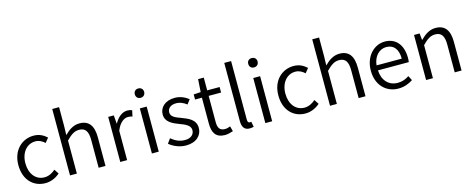

<svg xmlns="http://www.w3.org/2000/svg" viewBox="-38 -1503 5452 2222"><g transform="rotate(-15 2688.5 -391.5)"><path d="M304 13C369 13 431 -14 478 -56L442 -111C408 -80 362 -55 311 -55C207 -55 137 -141 137 -269C137 -398 212 -485 313 -485C358 -485 393 -465 425 -436L468 -489C430 -524 381 -554 310 -554C173 -554 53 -450 53 -269C53 -91 162 13 304 13Z M600 0H682V-396C738 -453 779 -483 836 -483C911 -483 943 -437 943 -333V0H1025V-343C1025 -481 973 -554 860 -554C786 -554 730 -513 679 -462L682 -575V-796H600Z M1202 0H1284V-352C1321 -446 1377 -480 1422 -480C1444 -480 1456 -477 1474 -471L1490 -542C1472 -551 1456 -554 1433 -554C1372 -554 1317 -509 1280 -441H1277L1269 -540H1202Z M1581 0H1663V-540H1581ZM1623 -656C1655 -656 1679 -678 1679 -713C1679 -746 1655 -768 1623 -768C1589 -768 1567 -746 1567 -713C1567 -678 1589 -656 1623 -656Z M1989 13C2114 13 2182 -59 2182 -145C2182 -248 2095 -279 2015 -310C1953 -333 1897 -353 1897 -407C1897 -451 1930 -489 2002 -489C2052 -489 2090 -468 2126 -441L2166 -494C2125 -527 2066 -554 2002 -554C1885 -554 1818 -487 1818 -403C1818 -311 1902 -276 1978 -247C2038 -225 2104 -199 2104 -141C2104 -91 2067 -51 1992 -51C1924 -51 1876 -78 1829 -116L1789 -61C1839 -19 1912 13 1989 13Z M2456 13C2486 13 2522 3 2553 -7L2536 -69C2518 -61 2493 -54 2473 -54C2408 -54 2388 -94 2388 -160V-474H2537V-540H2388V-693H2320L2310 -540L2225 -535V-474H2307V-163C2307 -57 2343 13 2456 13Z M2750 13C2773 13 2786 10 2799 6L2787 -57C2776 -55 2772 -55 2768 -55C2754 -55 2743 -66 2743 -93V-796H2661V-99C2661 -27 2688 13 2750 13Z M2940 0H3022V-540H2940ZM2982 -656C3014 -656 3038 -678 3038 -713C3038 -746 3014 -768 2982 -768C2948 -768 2926 -746 2926 -713C2926 -678 2948 -656 2982 -656Z M3419 13C3484 13 3546 -14 3593 -56L3557 -111C3523 -80 3477 -55 3426 -55C3322 -55 3252 -141 3252 -269C3252 -398 3327 -485 3428 -485C3473 -485 3508 -465 3540 -436L3583 -489C3545 -524 3496 -554 3425 -554C3288 -554 3168 -450 3168 -269C3168 -91 3277 13 3419 13Z M3715 0H3797V-396C3853 -453 3894 -483 3951 -483C4026 -483 4058 -437 4058 -333V0H4140V-343C4140 -481 4088 -554 3975 -554C3901 -554 3845 -513 3794 -462L3797 -575V-796H3715Z M4533 13C4607 13 4662 -12 4708 -41L4679 -97C4638 -69 4596 -53 4542 -53C4434 -53 4362 -132 4357 -252H4726C4729 -266 4730 -283 4730 -301C4730 -457 4652 -554 4517 -554C4393 -554 4276 -445 4276 -269C4276 -92 4390 13 4533 13ZM4356 -312C4367 -423 4438 -488 4518 -488C4606 -488 4658 -427 4658 -312Z M4866 0H4948V-396C5004 -453 5045 -483 5102 -483C5177 -483 5209 -437 5209 -333V0H5291V-343C5291 -481 5239 -554 5126 -554C5052 -554 4996 -513 4944 -461H4941L4933 -540H4866Z"/></g></svg>

Font: Noto Sans CJK HK DemiLight
Style: Regular
Weight: 350
Designer: Ryoko NISHIZUKA 西塚涼子 (kana, bopomofo & ideographs); Paul D. Hunt (Latin, Greek & Cyrillic); Sandoll Communications 산돌커뮤니
Foundry: Adobe
Version: Version 2.004;hotconv 1.0.118;makeotfexe 2.5.65603